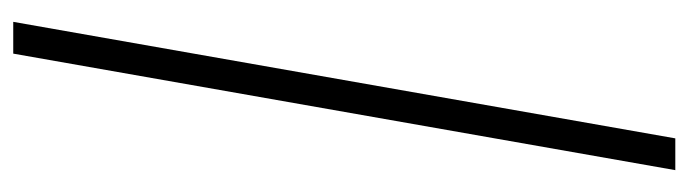

<svg xmlns="http://www.w3.org/2000/svg" viewBox="-395 -395 1040 290"><g transform="rotate(90 125.0 -250.0)"><path d="M13 250 189 -750H237L61 250Z"/></g></svg>

Font: Spectral SC SemiBold
Style: Italic
Weight: 600
Italic angle: -10°
Designer: Jean-Baptiste Levee
Foundry: Production Type
Version: Version 2.001